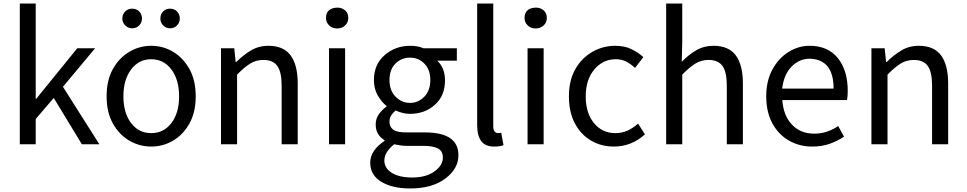

<svg xmlns="http://www.w3.org/2000/svg" viewBox="-20 -816 5468 1086"><path d="M92 0V-796H182V-256H184L417 -543H518L336 -325L542 0H443L284 -262L182 -143V0Z M835 13Q769 13 711.5 -20.5Q654 -54 618.5 -117.5Q583 -181 583 -271Q583 -362 618.5 -425.5Q654 -489 711.5 -523Q769 -557 835 -557Q902 -557 959 -523Q1016 -489 1051.5 -425.5Q1087 -362 1087 -271Q1087 -181 1051.5 -117.5Q1016 -54 959 -20.5Q902 13 835 13ZM835 -63Q906 -63 949.5 -120Q993 -177 993 -271Q993 -365 949.5 -423Q906 -481 835 -481Q765 -481 721.5 -423Q678 -365 678 -271Q678 -177 721.5 -120Q765 -63 835 -63ZM728 -656Q704 -656 688 -672.5Q672 -689 672 -711Q672 -735 688 -751Q704 -767 728 -767Q752 -767 767.5 -751Q783 -735 783 -711Q783 -689 767.5 -672.5Q752 -656 728 -656ZM942 -656Q918 -656 902.5 -672.5Q887 -689 887 -711Q887 -735 902.5 -751Q918 -767 942 -767Q966 -767 981.5 -751Q997 -735 997 -711Q997 -689 981.5 -672.5Q966 -656 942 -656Z M1230 0V-543H1305L1313 -465H1316Q1355 -504 1399 -530.5Q1443 -557 1498 -557Q1584 -557 1624 -502.5Q1664 -448 1664 -344V0H1573V-332Q1573 -409 1548.5 -443Q1524 -477 1470 -477Q1428 -477 1394.5 -456Q1361 -435 1321 -394V0Z M1841 0V-543H1932V0ZM1887 -655Q1860 -655 1842 -672Q1824 -689 1824 -714Q1824 -770 1887 -773Q1914 -773 1932 -757.5Q1950 -742 1950 -714Q1950 -689 1932 -672Q1914 -655 1887 -655Z M2299 250Q2199 250 2136.5 212Q2074 174 2074 104Q2074 35 2155 -19V-23Q2133 -36 2119 -58Q2105 -80 2105 -112Q2105 -146 2124.5 -172Q2144 -198 2166 -213V-217Q2138 -239 2116.5 -276.5Q2095 -314 2095 -363Q2095 -452 2156 -504.5Q2217 -557 2299 -557Q2344 -557 2375 -543H2564V-473H2453Q2497 -432 2497 -361Q2497 -274 2439.5 -223Q2382 -172 2299 -172Q2259 -172 2218 -191Q2203 -179 2193 -164Q2183 -149 2183 -126Q2183 -100 2203 -83.5Q2223 -67 2278 -67H2384Q2573 -67 2573 62Q2573 138 2499 194Q2425 250 2299 250ZM2299 -234Q2346 -234 2380 -269Q2414 -304 2414 -363Q2414 -422 2380.5 -456Q2347 -490 2299 -490Q2251 -490 2217 -456.5Q2183 -423 2183 -363Q2183 -304 2217.5 -269Q2252 -234 2299 -234ZM2312 188Q2390 188 2437.5 153.5Q2485 119 2485 76Q2485 38 2456.5 23.5Q2428 9 2374 9H2280Q2250 9 2210 0Q2154 44 2154 92Q2154 135 2196 161.5Q2238 188 2312 188Z M2775 13Q2724 13 2701.5 -18.5Q2679 -50 2679 -108V-796H2770V-102Q2770 -81 2778 -72Q2786 -63 2796 -63Q2800 -63 2804 -63.5Q2808 -64 2815 -65L2828 5Q2811 13 2775 13Z M2964 0V-543H3055V0ZM3010 -655Q2983 -655 2965 -672Q2947 -689 2947 -714Q2947 -770 3010 -773Q3037 -773 3055 -757.5Q3073 -742 3073 -714Q3073 -689 3055 -672Q3037 -655 3010 -655Z M3453 13Q3381 13 3323.5 -20.5Q3266 -54 3232 -117.5Q3198 -181 3198 -271Q3198 -362 3234.5 -425.5Q3271 -489 3331 -523Q3391 -557 3460 -557Q3513 -557 3551.5 -538Q3590 -519 3619 -493L3572 -432Q3548 -454 3522 -467.5Q3496 -481 3463 -481Q3390 -481 3341.5 -423Q3293 -365 3293 -271Q3293 -177 3339.5 -120Q3386 -63 3461 -63Q3499 -63 3531 -78Q3563 -93 3589 -117L3628 -56Q3551 13 3453 13Z M3748 0V-796H3839V-578L3836 -466Q3873 -505 3917 -531Q3961 -557 4016 -557Q4102 -557 4142 -502.5Q4182 -448 4182 -344V0H4091V-332Q4091 -409 4066.5 -443Q4042 -477 3988 -477Q3946 -477 3912.5 -456Q3879 -435 3839 -394V0Z M4574 13Q4502 13 4443 -20.5Q4384 -54 4349 -118Q4314 -182 4314 -271Q4314 -359 4349 -423Q4384 -487 4440 -522Q4496 -557 4559 -557Q4663 -557 4719 -487.5Q4775 -418 4775 -302Q4775 -272 4771 -250H4405Q4411 -162 4459.5 -111Q4508 -60 4585 -60Q4625 -60 4658 -71.5Q4691 -83 4721 -103L4754 -43Q4718 -19 4674 -3Q4630 13 4574 13ZM4404 -315H4695Q4695 -480 4560 -484Q4502 -484 4458 -440Q4414 -396 4404 -315Z M4909 0V-543H4984L4992 -465H4995Q5034 -504 5078 -530.5Q5122 -557 5177 -557Q5263 -557 5303 -502.5Q5343 -448 5343 -344V0H5252V-332Q5252 -409 5227.5 -443Q5203 -477 5149 -477Q5107 -477 5073.5 -456Q5040 -435 5000 -394V0Z"/></svg>

Font: Noto Sans CJK KR Regular (TTF)
Style: Regular
Weight: 400
Designer: Ryoko NISHIZUKA 西塚涼子 (kana & ideographs); Paul D. Hunt (Latin, Greek & Cyrillic); Wenlong ZHANG 张文龙 (bopomofo); Sandoll 
Foundry: Adobe Systems Incorporated
Version: Version 1.004;PS 1.004;hotconv 1.0.82;makeotf.lib2.5.63406